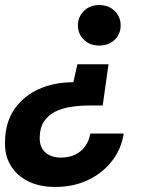

<svg xmlns="http://www.w3.org/2000/svg" viewBox="-25 -534 585 759"><path d="M404 -280 381 -117H332Q291 -117 255 -111.5Q219 -106 192 -92Q165 -78 149 -54Q133 -30 132 8Q131 33 140.5 51Q150 69 169.5 79Q189 89 215 89Q247 89 271.5 77.5Q296 66 311.5 44.5Q327 23 332 -6H464Q455 54 418.5 101.5Q382 149 324.5 177Q267 205 193 205Q131 205 86 182.5Q41 160 16.5 119Q-8 78 -5 22Q-3 -53 33 -104Q69 -155 129 -182Q189 -209 265 -209L281 -280ZM367 -514Q405 -514 428.5 -490.5Q452 -467 452 -434Q452 -400 428.5 -377Q405 -354 367 -354Q330 -354 306.5 -377Q283 -400 283 -434Q283 -467 306.5 -490.5Q330 -514 367 -514Z"/></svg>

Font: DM Sans 16pt ExtraBold
Style: Italic
Weight: 800
Italic angle: -10°
Version: Version 4.004;gftools[0.9.30]